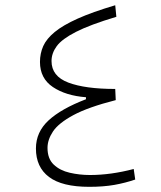

<svg xmlns="http://www.w3.org/2000/svg" viewBox="-20 -723 626 746"><path d="M326.7 2.9Q221.2 2.9 170.4 -35.4Q119.6 -73.7 119.6 -146Q119.6 -210 168.9 -255.4Q218.3 -300.8 314 -337.4V-345.2Q235.8 -351.1 185.5 -384.8Q135.3 -418.5 135.3 -482.4Q135.3 -515.1 147.9 -543.7Q160.6 -572.3 192.6 -598.6Q224.6 -625 281.7 -650.6Q338.9 -676.3 427.7 -702.6L432.1 -657.7Q329.6 -627 275.1 -599.1Q220.7 -571.3 200.4 -543.7Q180.2 -516.1 180.2 -485.8Q180.2 -426.8 245.6 -402.1Q311 -377.4 427.7 -377.4L429.7 -334Q322.3 -306.6 264.9 -275.6Q207.5 -244.6 186 -212.4Q164.6 -180.2 164.6 -148.4Q164.6 -106.4 188.7 -83.5Q212.9 -60.5 251 -51.8Q289.1 -43 329.6 -43Q410.2 -43 499.5 -66.4L505.4 -25.4Q466.8 -12.2 424.3 -4.6Q381.8 2.9 326.7 2.9Z"/></svg>

Font: Cascadia Code ExtraLight
Style: Regular
Weight: 200
Monospace: yes
Designer: Aaron Bell
Foundry: Saja Typeworks
Version: Version 2407.024; ttfautohint (v1.8.4)